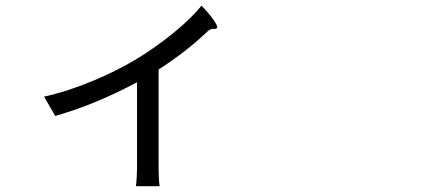

<svg xmlns="http://www.w3.org/2000/svg" viewBox="-20 -599 1540 678"><path d="M460 58.6Q463.9 31.2 463.9 -22.5V-308.6Q316.4 -229.5 174.8 -189.5L135.7 -257.8Q216.8 -275.4 310.5 -314.5Q389.6 -347.7 454.1 -385.7Q524.4 -427.7 589.8 -480.5Q657.2 -535.2 691.4 -579.1Q713.9 -556.6 732.4 -531.2Q751 -504.9 746.1 -500Q742.2 -496.1 735.4 -497.1Q722.7 -498 711.9 -487.3Q638.7 -417 540 -353.5V-187.5V-22.5Q540 40 543.9 58.6Z"/></svg>

Font: Bpmf GenSeki Gothic R
Style: R
Weight: 400
Foundry: But Ko
Version: Version 1.320